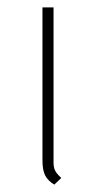

<svg xmlns="http://www.w3.org/2000/svg" viewBox="-20 -490 263 520"><path d="M95 -56V-470H125V-50Q125 -37 129 -28.5Q133 -20 146 -8L127 10Q109 -1 102 -15.5Q95 -30 95 -56Z"/></svg>

Font: KoHo ExtraLight
Style: Regular
Weight: 275
Version: Version 1.000; ttfautohint (v1.6)